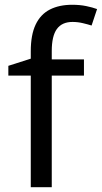

<svg xmlns="http://www.w3.org/2000/svg" viewBox="-20 -785 427 805"><path d="M332 -468H197V0H109V-468H15V-509L109 -539V-570Q109 -639 129.5 -682Q150 -725 189 -745Q228 -765 283 -765Q315 -765 341.5 -759.5Q368 -754 387 -747L364 -678Q348 -683 327 -688Q306 -693 284 -693Q240 -693 218.5 -663.5Q197 -634 197 -571V-536H332Z"/></svg>

Font: ugurmukhi15
Style: Book
Weight: 400
Designer: Jelle Bosma - Monotype Design Team
Foundry: Monotype Imaging Inc.
Version: Version 2.003